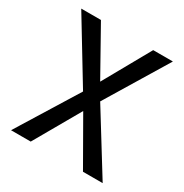

<svg xmlns="http://www.w3.org/2000/svg" viewBox="-161 -820 909 948"><g transform="rotate(30 293.0 -346.5)"><path d="M441.9 0 293 -260.3 144 0H31.7L244.1 -343.3L31.7 -693.4H144L293 -427.7L441.9 -693.4H554.2L341.8 -343.3L554.2 0Z"/></g></svg>

Font: CaskaydiaMono NF
Style: Regular
Weight: 400
Designer: Aaron Bell
Foundry: Saja Typeworks
Version: Version 2111.001; ttfautohint (v1.8.4);Nerd Fonts 3.1.1